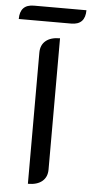

<svg xmlns="http://www.w3.org/2000/svg" viewBox="-83 -890 441 933"><g transform="rotate(5 138.0 -423.5)"><path d="M90 -631Q90 -668 114.5 -688.5Q139 -709 184 -709V-69Q184 -32 159.5 -11.5Q135 9 90 9ZM44 -856H300Q300 -785 232 -785H-24Q-24 -856 44 -856Z"/></g></svg>

Font: K2D
Style: Regular
Weight: 400
Version: Version 1.000; ttfautohint (v1.6)